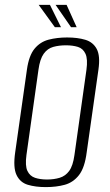

<svg xmlns="http://www.w3.org/2000/svg" viewBox="-20 -752 449 784"><path d="M167 12Q125 12 93.5 2.5Q62 -7 47.5 -37.5Q33 -68 42 -130L90 -468Q98 -525 121 -553Q144 -581 178.5 -590Q213 -599 254 -599Q297 -599 328.5 -589.5Q360 -580 375 -552Q390 -524 382 -468L334 -130Q326 -67 302.5 -37Q279 -7 244.5 2.5Q210 12 167 12ZM172 -19Q200 -19 223.5 -26Q247 -33 262.5 -54Q278 -75 284 -119L333 -467Q339 -511 329 -532.5Q319 -554 298 -560.5Q277 -567 249 -567Q221 -567 197.5 -560.5Q174 -554 158.5 -532.5Q143 -511 137 -467L88 -119Q82 -75 92 -54Q102 -33 123 -26Q144 -19 172 -19ZM293 -641H270L207 -732H252ZM229 -641H204L138 -732H184Z"/></svg>

Font: Alumni Sans Thin Light
Style: Italic
Weight: 300
Italic angle: -8°
Version: Version 1.016